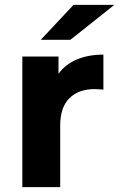

<svg xmlns="http://www.w3.org/2000/svg" viewBox="-20 -771 491 791"><path d="M406 -546V-402Q380 -404 371 -404Q304 -404 266 -366.5Q228 -329 228 -254V0H72V-538H221V-467Q249 -506 296.5 -526Q344 -546 406 -546ZM283 -751H451L270 -607H148Z"/></svg>

Font: Montserrat Alternates
Style: Bold
Weight: 700
Designer: Julieta Ulanovsky
Foundry: Julieta Ulanovsky
Version: Version 7.200